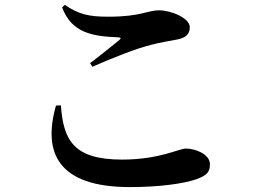

<svg xmlns="http://www.w3.org/2000/svg" viewBox="-20 -742 1040 782"><path d="M208 -312C153 -119 217 20 509 20C625 20 725 7 780 -12C823 -28 835 -41 835 -73C835 -115 774 -137 737 -137C709 -137 630 -92 477 -92C279 -92 238 -172 228 -313ZM356 -470C445 -509 534 -544 594 -559C631 -569 669 -575 701 -581C737 -588 753 -603 753 -631C753 -669 676 -700 628 -700C580 -700 554 -674 422 -674C342 -674 302 -683 244 -722L233 -712C272 -607 358 -594 461 -590C473 -589 474 -586 466 -579C437 -555 386 -514 347 -485Z"/></svg>

Font: Noto Serif CJK JP
Style: Bold
Weight: 700
Designer: Ryoko NISHIZUKA 西塚涼子 (kana & ideographs); Frank Grießhammer (Latin, Greek & Cyrillic); Wenlong ZHANG 张文龙 (bopomofo); San
Foundry: Adobe Systems Incorporated
Version: Version 1.000;PS 1;hotconv 16.6.53;makeotf.lib2.5.65590